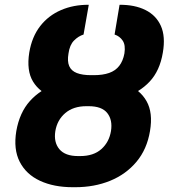

<svg xmlns="http://www.w3.org/2000/svg" viewBox="-20 -780 718 810"><path d="M363.3 -447.3H373.5Q453.1 -447.3 511.7 -424.8Q570.3 -402.3 598.1 -353.5Q626 -304.7 612.8 -227.1Q600.1 -150.4 555.7 -97.4Q511.2 -44.4 444.6 -17.3Q377.9 9.8 297.4 9.8H287.1Q207 9.8 148.7 -17.3Q90.3 -44.4 63.2 -97.4Q36.1 -150.4 48.8 -227.1Q62.5 -305.2 106.2 -353.8Q149.9 -402.3 216.1 -425Q282.2 -447.8 363.3 -447.3ZM354 -332H344.2Q289.6 -332 255.4 -303Q221.2 -273.9 213.4 -226.6Q206.1 -179.7 230.5 -150.6Q254.9 -121.6 309.1 -121.6H318.8Q374.5 -121.6 407.5 -150.9Q440.4 -180.2 448.2 -227.1Q455.6 -273.9 432.6 -303Q409.7 -332 354 -332ZM375.5 -462.9Q413.6 -462.9 440.2 -472.2Q466.8 -481.4 482.9 -502Q499 -522.5 504.9 -554.7Q510.3 -589.8 497.6 -608.6Q484.9 -627.4 463.4 -634.3L484.4 -759.8Q548.3 -760.3 593.5 -737.8Q638.7 -715.3 658.7 -670.7Q678.7 -626 667 -558.1Q654.3 -481.4 611.1 -435.5Q567.9 -389.6 502.2 -369.1Q436.5 -348.6 356 -348.1H345.2Q265.6 -348.6 206.5 -369.1Q147.5 -389.6 119.4 -435.8Q91.3 -481.9 103.5 -558.6Q114.7 -625 149.4 -669.7Q184.1 -714.4 237.1 -737.3Q290 -760.3 354.5 -759.8L332.5 -634.3Q310.5 -627.4 292.2 -608.9Q273.9 -590.3 269 -554.7Q263.2 -521.5 272 -501.2Q280.8 -481 304.2 -471.9Q327.6 -462.9 363.8 -462.9Z"/></svg>

Font: Inter 17pt ExtraBold
Style: Italic
Weight: 800
Italic angle: -9.3988°
Version: Version 4.001;git-66647c0bb